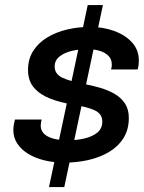

<svg xmlns="http://www.w3.org/2000/svg" viewBox="-20 -758 584 778"><path d="M335.5 -737.5H397L240.5 0H178.5ZM241 -99Q198.5 -99 161 -108Q123.5 -117 95 -134.2Q66.5 -151.5 50.2 -176Q34 -200.5 34 -231.5Q34 -241.5 36.2 -254Q38.5 -266.5 40.5 -273.5H148.5Q147.5 -269 146.2 -261.5Q145 -254 145 -249.5Q145 -220 174.2 -204.8Q203.5 -189.5 256 -189.5Q289 -189.5 320.8 -196.5Q352.5 -203.5 373.5 -220Q394.5 -236.5 394.5 -265.5Q394.5 -295.5 365.8 -310Q337 -324.5 272 -335Q224.5 -342.5 183.8 -358.2Q143 -374 118.2 -402Q93.5 -430 93.5 -474.5Q93.5 -519 114.8 -552Q136 -585 171.8 -606.5Q207.5 -628 252.2 -638.5Q297 -649 344.5 -649Q397.5 -649 442.8 -632.5Q488 -616 515.2 -585.8Q542.5 -555.5 542.5 -514Q542.5 -501 541.2 -492.2Q540 -483.5 537.5 -476.5H430Q432 -482.5 432.5 -487Q433 -491.5 433 -497Q433 -518.5 419 -532.2Q405 -546 382.2 -552.5Q359.5 -559 333 -559Q302 -559 271.8 -552Q241.5 -545 221.5 -529.2Q201.5 -513.5 201.5 -488.5Q201.5 -458 232.5 -443.2Q263.5 -428.5 319.5 -418Q354.5 -411.5 387.2 -401.8Q420 -392 445.8 -376.8Q471.5 -361.5 486.8 -338Q502 -314.5 502 -280.5Q502 -232 479.8 -197.5Q457.5 -163 420.2 -141.2Q383 -119.5 336.5 -109.2Q290 -99 241 -99Z"/></svg>

Font: Epilogue Medium
Style: Italic
Weight: 500
Italic angle: -12°
Designer: Tyler Finck
Foundry: Etcetera Type Co
Version: Version 2.112